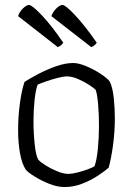

<svg xmlns="http://www.w3.org/2000/svg" viewBox="-20 -754 536 774"><path d="M240 0Q211 0 178.5 -13Q146 -26 119.5 -42.5Q93 -59 84 -70Q68 -94 60.5 -137Q53 -180 53 -228Q53 -286 60.5 -339.5Q68 -393 79 -424Q99 -437 133 -455Q167 -473 205 -486.5Q243 -500 275 -500Q297 -500 328 -487Q359 -474 385.5 -456.5Q412 -439 422 -426Q434 -402 438.5 -360Q443 -318 443 -279Q443 -222 435.5 -167.5Q428 -113 418 -78Q401 -63 372.5 -44.5Q344 -26 310 -13Q276 0 240 0ZM256 -53Q269 -53 291.5 -58.5Q314 -64 334 -71.5Q354 -79 361 -84Q370 -108 374.5 -154Q379 -200 379 -247Q379 -293 375.5 -333.5Q372 -374 366 -391Q359 -399 339 -412Q319 -425 294.5 -435.5Q270 -446 250 -446Q236 -446 212.5 -440Q189 -434 166 -426Q143 -418 132 -413Q124 -393 119.5 -352Q115 -311 115 -268Q115 -216 120 -171Q125 -126 134 -111Q142 -101 163.5 -87.5Q185 -74 210.5 -63.5Q236 -53 256 -53ZM213 -564 53 -689Q58 -706 72.5 -720Q87 -734 97 -734Q109 -734 148.5 -692.5Q188 -651 235 -582Q233 -578 227 -572.5Q221 -567 213 -564ZM348 -564 187 -689Q193 -706 207 -720Q221 -734 232 -734Q244 -734 283 -692.5Q322 -651 370 -582Q368 -578 362 -572.5Q356 -567 348 -564Z"/></svg>

Font: Texturina 72pt ExtraLight
Style: Regular
Weight: 200
Designer: Guillermo Torres Carreño
Foundry: Omnibus-Type
Version: Version 1.002; ttfautohint (v1.8.3)